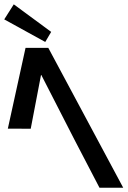

<svg xmlns="http://www.w3.org/2000/svg" viewBox="-43 -886 602 906"><path d="M152 -532 307.5 -228.5 426.5 0H538.5L185 -660H77.5L-6 -279L102 -278.5L150.5 -532ZM-23 -794.5 170.5 -688 198.5 -735.5 22 -865.5Z"/></svg>

Font: Font.Observer
Style: Regular
Weight: 500
Italic angle: 9°
Version: Version 1.001;FEAKit 1.0